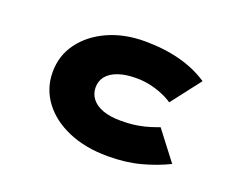

<svg xmlns="http://www.w3.org/2000/svg" viewBox="-93 -710 1095 884"><g transform="rotate(20 454.0 -268.0)"><path d="M500 10Q390 10 306.5 -26Q223 -62 176.5 -125Q130 -188 130 -268Q130 -349 176 -411.5Q222 -474 301.5 -510Q381 -546 481 -546Q575 -546 653.5 -525.5Q732 -505 793 -464L682 -320Q660 -335 631 -347Q602 -359 570 -366Q538 -373 503 -373Q450 -373 413.5 -360Q377 -347 358.5 -324Q340 -301 340 -269Q340 -238 358.5 -214Q377 -190 413 -177Q449 -164 500 -164Q547 -164 581.5 -170Q616 -176 641 -184Q666 -192 684 -199L792 -58Q731 -28 659.5 -9Q588 10 500 10Z"/></g></svg>

Font: Lexend Zetta Black
Style: Regular
Weight: 900
Designer: Bonnie Shaver-Troup, Thomas Jockin
Foundry: Lexend
Version: Version 1.007